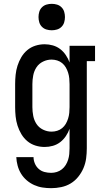

<svg xmlns="http://www.w3.org/2000/svg" viewBox="-20 -759 540 1002"><path d="M247 223Q224 223 201.5 219.5Q179 216 158 206.5Q137 197 119.5 182Q102 167 90 147.5Q78 128 72 105.5Q66 83 65 61H155Q155 78 162 94.5Q169 111 182 122.5Q195 134 212 138.5Q229 143 247 143Q262 143 276.5 138.5Q291 134 303 124.5Q315 115 323 102Q331 89 335.5 74.5Q340 60 341.5 45Q343 30 343 15V-87Q336 -67 323.5 -48.5Q311 -30 294 -17Q277 -4 256 2Q235 8 213 8Q188 8 164.5 0.5Q141 -7 122.5 -22.5Q104 -38 91.5 -59Q79 -80 71.5 -103.5Q64 -127 61.5 -151.5Q59 -176 59 -200V-320Q59 -344 61.5 -368.5Q64 -393 71.5 -416.5Q79 -440 91.5 -461Q104 -482 122.5 -497.5Q141 -513 164.5 -520.5Q188 -528 213 -528Q235 -528 256 -522Q277 -516 294 -503Q311 -490 323.5 -471.5Q336 -453 343 -433V-520H476V-440H433V15Q433 41 429.5 67.5Q426 94 415.5 118.5Q405 143 388 164Q371 185 348.5 198.5Q326 212 299.5 217.5Q273 223 247 223ZM249 -72Q264 -72 278.5 -76.5Q293 -81 304.5 -90.5Q316 -100 323.5 -113Q331 -126 335.5 -140.5Q340 -155 341.5 -170Q343 -185 343 -200V-320Q343 -335 341.5 -350Q340 -365 335.5 -379.5Q331 -394 323.5 -407Q316 -420 304.5 -429.5Q293 -439 278.5 -443.5Q264 -448 249 -448Q226 -448 204.5 -437.5Q183 -427 170.5 -408Q158 -389 153.5 -366Q149 -343 149 -320V-200Q149 -177 153.5 -154Q158 -131 170.5 -112Q183 -93 204.5 -82.5Q226 -72 249 -72ZM250 -601Q236 -601 222.5 -605Q209 -609 199 -619Q189 -629 185 -642.5Q181 -656 181 -670Q181 -684 185 -697.5Q189 -711 199 -721Q209 -731 222.5 -735Q236 -739 250 -739Q264 -739 277.5 -735Q291 -731 301 -721Q311 -711 315 -697.5Q319 -684 319 -670Q319 -656 315 -642.5Q311 -629 301 -619Q291 -609 277.5 -605Q264 -601 250 -601Z"/></svg>

Font: Iosevka Curly Slab Medium
Style: Regular
Weight: 500
Monospace: yes
Designer: Belleve Invis
Foundry: Belleve Invis
Version: Version 22.1.2; ttfautohint (v1.8.4)